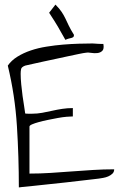

<svg xmlns="http://www.w3.org/2000/svg" viewBox="-20 -809 532 830"><path d="M13.7 -525.4Q29.3 -547.9 55.2 -564Q81.1 -580.1 112.8 -590.8Q144.5 -601.6 181.2 -607.4Q217.8 -613.3 252.9 -616.2Q288.1 -619.1 321.3 -620.1Q354.5 -621.1 379.9 -621.1Q381.8 -621.1 388.7 -620.6Q395.5 -620.1 403.3 -619.6Q411.1 -619.1 417.5 -619.1Q423.8 -619.1 426.8 -619.1Q430.7 -597.7 422.4 -589.4Q414.1 -581.1 400.9 -579.6Q387.7 -578.1 373 -580.6Q358.4 -583 351.6 -581.1Q341.8 -580.1 320.8 -575.7Q299.8 -571.3 274.4 -565.9Q249 -560.5 220.2 -554.2Q191.4 -547.9 165.5 -542.5Q139.6 -537.1 119.1 -532.2Q98.6 -527.3 88.9 -525.4Q73.2 -519.5 71.3 -510.7Q69.3 -502 69.3 -490.2Q69.3 -469.7 71.8 -444.3Q74.2 -418.9 77.6 -394Q81.1 -369.1 84.5 -348.6Q87.9 -328.1 88.9 -318.4Q92.8 -317.4 103.5 -317.4Q114.3 -317.4 118.2 -317.4Q140.6 -317.4 162.1 -321.3Q183.6 -325.2 205.1 -330.1Q226.6 -335 249 -338.4Q271.5 -341.8 294.9 -341.8V-305.7Q285.2 -305.7 267.6 -304.2Q250 -302.7 229 -298.8Q208 -294.9 186.5 -290.5Q165 -286.1 147.5 -281.2Q129.9 -276.4 118.7 -271.5Q107.4 -266.6 107.4 -261.7V-58.6Q153.3 -58.6 198.7 -61.5Q244.1 -64.5 290 -67.9Q335.9 -71.3 381.8 -74.2Q427.7 -77.1 473.6 -77.1Q473.6 -65.4 465.8 -58.1Q458 -50.8 447.8 -46.4Q437.5 -42 425.8 -40Q414.1 -38.1 408.2 -37.1Q404.3 -36.1 383.8 -34.2Q363.3 -32.2 333 -28.3Q302.7 -24.4 265.6 -20.5Q228.5 -16.6 192.4 -12.7Q156.2 -8.8 124 -5.4Q91.8 -2 70.3 0Q67.4 1 61.5 1Q61.5 -129.9 53.2 -263.2Q44.9 -396.5 13.7 -525.4ZM219.7 -789.1Q237.3 -771.5 246.6 -757.3Q255.9 -743.2 262.7 -729Q269.5 -714.8 277.3 -698.2Q285.2 -681.6 299.8 -658.2Q299.8 -651.4 296.9 -648.9Q293.9 -646.5 288.6 -645Q283.2 -643.6 276.9 -642.1Q270.5 -640.6 262.7 -636.7Q250 -658.2 243.2 -670.9Q236.3 -683.6 230 -694.3Q223.6 -705.1 215.3 -718.3Q207 -731.4 192.4 -753.9Z"/></svg>

Font: Annie Use Your Telescope
Style: Regular
Weight: 400
Designer: Kimberly Geswein
Foundry: Kimberly Geswein
Version: Version 1.002 2001